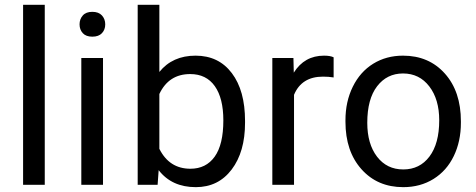

<svg xmlns="http://www.w3.org/2000/svg" viewBox="-20 -770 1985 800"><path d="M166.5 0H76.2V-750H166.5Z M409.2 0H318.8V-528.3H409.2ZM311.5 -668.5Q311.5 -690.4 325 -705.6Q338.4 -720.7 364.7 -720.7Q391.1 -720.7 404.8 -705.6Q418.5 -690.4 418.5 -668.5Q418.5 -646.5 404.8 -631.8Q391.1 -617.2 364.7 -617.2Q338.4 -617.2 325 -631.8Q311.5 -646.5 311.5 -668.5Z M1001 -258.3Q1001 -137.2 945.3 -63.7Q889.6 9.8 795.9 9.8Q695.8 9.8 641.1 -61L636.7 0H553.7V-750H644V-470.2Q698.7 -538.1 794.9 -538.1Q891.1 -538.1 946 -465.3Q1001 -392.6 1001 -266.1ZM910.6 -268.6Q910.6 -360.8 875 -411.1Q839.4 -461.4 772.5 -461.4Q683.1 -461.4 644 -378.4V-149.9Q685.5 -66.9 773.4 -66.9Q838.4 -66.9 874.5 -117.2Q910.6 -167.5 910.6 -268.6Z M1370.1 -447.3Q1349.6 -450.7 1325.7 -450.7Q1236.8 -450.7 1205.1 -375V0H1114.7V-528.3H1202.6L1204.1 -467.3Q1248.5 -538.1 1330.1 -538.1Q1356.4 -538.1 1370.1 -531.2Z M1419.4 -269Q1419.4 -346.7 1450 -408.7Q1480.5 -470.7 1534.9 -504.4Q1589.4 -538.1 1659.2 -538.1Q1767.1 -538.1 1833.7 -463.4Q1900.4 -388.7 1900.4 -264.6V-258.3Q1900.4 -181.2 1870.8 -119.9Q1841.3 -58.6 1786.4 -24.4Q1731.4 9.8 1660.2 9.8Q1552.7 9.8 1486.1 -64.9Q1419.4 -139.6 1419.4 -262.7ZM1510.3 -258.3Q1510.3 -170.4 1551 -117.2Q1591.8 -64 1660.2 -64Q1729 -64 1769.5 -117.9Q1810.1 -171.9 1810.1 -269Q1810.1 -356 1768.8 -409.9Q1727.5 -463.9 1659.2 -463.9Q1592.3 -463.9 1551.3 -410.6Q1510.3 -357.4 1510.3 -258.3Z"/></svg>

Font: Vazir
Style: Regular
Weight: 400
Designer: Saber Rastikerdar
Foundry: Saber Rastikerdar
Version: Version 30.0.0